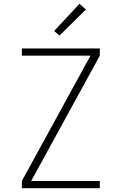

<svg xmlns="http://www.w3.org/2000/svg" viewBox="-20 -990 640 1010"><path d="M95 0V-38L456 -697H95V-735H505V-697L144 -38H505V0ZM293 -803 265 -827 398 -970 432 -940Z"/></svg>

Font: Iosevka SS04 XLt Ex
Style: Regular
Weight: 200
Width: 7
Monospace: yes
Designer: Belleve Invis
Foundry: Belleve Invis
Version: Version 19.0.0; ttfautohint (v1.8.4)